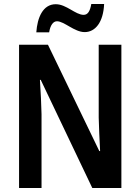

<svg xmlns="http://www.w3.org/2000/svg" viewBox="-20 -937 699 957"><path d="M161 -776H225C231 -813 246 -831 264 -831C300 -831 351 -777 402 -777C455 -777 495 -826 499 -917H435C429 -882 418 -863 397 -863C356 -863 311 -916 258 -916C193 -916 166 -848 161 -776ZM585 0V-714H472V-351C473 -303 476 -244 479 -184H475L219 -714H75V0H187V-368C186 -418 183 -476 179 -539H183L440 0Z"/></svg>

Font: Noto Sans Armenian Condensed SemiBold
Style: Regular
Weight: 600
Width: 3
Designer: Monotype Design Team
Foundry: Monotype Imaging Inc.
Version: Version 2.008